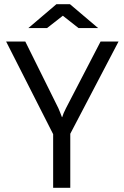

<svg xmlns="http://www.w3.org/2000/svg" viewBox="-20 -899 593 919"><path d="M250 -878.9H314.9L449.7 -764.6H356L280.8 -823.7L205.1 -764.6H115.7ZM234.4 -256.8 9.3 -700.2H101.1L259.3 -381.3Q262.2 -375 267.1 -362.5Q272 -350.1 276.4 -338.4H277.8Q282.2 -354.5 295.9 -381.3L461.4 -700.2H547.4L316.4 -258.8V0H234.4Z"/></svg>

Font: Selawik
Style: Regular
Weight: 400
Designer: Aaron Bell
Foundry: Microsoft Corporation
Version: Version 1.01